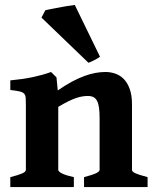

<svg xmlns="http://www.w3.org/2000/svg" viewBox="-20 -762 631 782"><path d="M322.3 0V-40.5Q357.4 -49.8 371.6 -56.6Q385.7 -63.5 385.7 -70.3V-279.8Q385.7 -305.7 383.3 -323.2Q380.9 -340.8 375.2 -351.3Q369.6 -361.8 360.6 -366.5Q351.6 -371.1 337.9 -371.1Q327.6 -371.1 316.2 -369.4Q304.7 -367.7 290.8 -363Q276.9 -358.4 258.8 -349.6Q240.7 -340.8 217.3 -326.7V-70.3Q217.3 -63 233.2 -55.2Q249 -47.4 280.8 -40.5V0H22V-40.5Q54.2 -48.8 69.8 -55.4Q85.4 -62 85.4 -70.3V-332.5Q85.4 -351.6 84.7 -362.8Q84 -374 78.4 -380.4Q72.8 -386.7 59.8 -389.6Q46.9 -392.6 22 -395.5V-434.6Q47.4 -437 69.6 -440.2Q91.8 -443.4 111.6 -447.5Q131.3 -451.7 150.1 -456.8Q168.9 -461.9 188 -468.8L210 -446.8L215.3 -393.6Q246.1 -415 272.9 -429.4Q299.8 -443.8 324 -452.6Q348.1 -461.4 369.4 -465.1Q390.6 -468.8 409.7 -468.8Q430.7 -468.8 450.2 -461.9Q469.7 -455.1 484.6 -439.7Q499.5 -424.3 508.5 -399.2Q517.6 -374 517.6 -337.4V-70.3Q517.6 -66.9 520.3 -63.7Q522.9 -60.5 530 -57.1Q537.1 -53.7 549.6 -49.6Q562 -45.4 581.1 -40.5V0ZM387.2 -531.2Q384.3 -528.3 377.9 -524.7Q371.6 -521 364.7 -517.3Q357.9 -513.7 351.3 -510.7Q344.7 -507.8 340.3 -506.3L148.9 -690.4L164.6 -720.2Q167.5 -721.2 176.5 -722.9Q185.5 -724.6 197.8 -727.1Q210 -729.5 223.4 -731.9Q236.8 -734.4 249 -736.6Q261.2 -738.8 271 -739.7L284.7 -741.7Z"/></svg>

Font: Gentium Book Basic
Style: Bold
Weight: 700
Designer: J. Victor Gaultney and Annie Olsen
Foundry: SIL International
Version: Version 1.102; 2013; Maintenance release